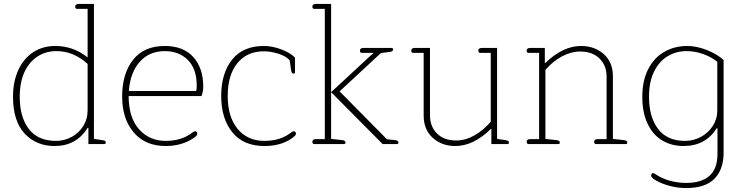

<svg xmlns="http://www.w3.org/2000/svg" viewBox="-20 -730 3755 973"><path d="M46 -240Q46 -317 73 -375.5Q100 -434 148.5 -465.5Q197 -497 260 -497Q352 -497 424 -439V-685H370Q366 -685 363.5 -688Q361 -691 361 -696Q361 -710 379 -710H456V-26L498 -20Q508 -18 512 -16Q516 -14 516 -8Q516 0 509 0H428V-82H424Q367 10 257 10Q164 10 105 -53Q46 -116 46 -240ZM424 -170V-406Q353 -471 266 -471Q214 -471 172 -445Q130 -419 105 -367Q80 -315 80 -239Q80 -137 126 -76.5Q172 -16 265 -16Q306 -16 343 -36Q380 -56 402 -91.5Q424 -127 424 -170Z M599 -241Q599 -356 654 -426.5Q709 -497 815 -497Q909 -497 959.5 -441Q1010 -385 1010 -291Q1010 -266 1001 -243H632Q632 -134 684.5 -75Q737 -16 820 -16Q902 -16 956 -59Q964 -65 969 -65Q974 -65 977 -61Q980 -57 980 -52Q980 -46 974 -40.5Q968 -35 956 -27Q897 10 820 10Q716 10 657.5 -59Q599 -128 599 -241ZM974 -269Q977 -278 977 -296Q977 -381 932 -426Q887 -471 815 -471Q737 -471 688.5 -417Q640 -363 633 -269Z M1101 -244Q1101 -358 1156 -427.5Q1211 -497 1317 -497Q1360 -497 1406 -479.5Q1452 -462 1475 -438V-364Q1475 -357 1467 -357Q1462 -357 1459.5 -361Q1457 -365 1455 -375L1448 -425Q1428 -446 1390 -458Q1352 -470 1317 -470Q1232 -470 1183 -410Q1134 -350 1134 -244Q1134 -137 1184.5 -76.5Q1235 -16 1320 -16Q1402 -16 1456 -59Q1464 -65 1469 -65Q1474 -65 1477 -61Q1480 -57 1480 -52Q1480 -43 1456 -27Q1401 10 1320 10Q1214 10 1157.5 -59.5Q1101 -129 1101 -244Z M1563 -11Q1563 -25 1581 -25H1626V-685H1572Q1568 -685 1565.5 -688Q1563 -691 1563 -696Q1563 -710 1581 -710H1658V-26L1714 -20Q1731 -18 1731 -8Q1731 0 1724 0H1572Q1568 0 1565.5 -3Q1563 -6 1563 -11ZM1658 -263 1873 -462H1813Q1809 -462 1806.5 -465Q1804 -468 1804 -473Q1804 -487 1822 -487H1965Q1972 -487 1972 -479Q1972 -469 1955 -467L1910 -461L1701 -267L1941 -24L1982 -20Q1999 -18 1999 -8Q1999 0 1992 0H1919Z M2127 -145V-462H2073Q2069 -462 2066.5 -465Q2064 -468 2064 -473Q2064 -487 2082 -487H2159V-146Q2159 -89 2194.5 -53.5Q2230 -18 2292 -18Q2339 -18 2384.5 -44Q2430 -70 2467 -113V-462H2413Q2409 -462 2406.5 -465Q2404 -468 2404 -473Q2404 -487 2422 -487H2499V-26L2541 -20Q2551 -18 2555 -16Q2559 -14 2559 -8Q2559 0 2552 0H2470V-76H2467Q2379 10 2287 10Q2219 10 2173 -31.5Q2127 -73 2127 -145Z M2649 -11Q2649 -25 2667 -25H2712V-462H2658Q2654 -462 2651.5 -465Q2649 -468 2649 -473Q2649 -487 2667 -487H2741V-411H2744Q2832 -497 2925 -497Q2993 -497 3039.5 -456Q3086 -415 3086 -344V-26L3142 -20Q3159 -18 3159 -8Q3159 0 3152 0H3000Q2996 0 2993.5 -3Q2991 -6 2991 -11Q2991 -25 3009 -25H3054V-343Q3054 -398 3018 -433.5Q2982 -469 2920 -469Q2874 -469 2827.5 -444Q2781 -419 2744 -376V-26L2800 -20Q2817 -18 2817 -8Q2817 0 2810 0H2658Q2654 0 2651.5 -3Q2649 -6 2649 -11Z M3307 186Q3294 179 3287 172.5Q3280 166 3280 159Q3280 153 3283 150Q3286 147 3290 147Q3293 147 3302 153Q3335 175 3375.5 186Q3416 197 3457 197Q3535 197 3575.5 161Q3616 125 3616 49V-80H3612Q3555 10 3444 10Q3385 10 3338 -17Q3291 -44 3263 -100.5Q3235 -157 3235 -240Q3235 -321 3264.5 -379Q3294 -437 3346 -467Q3398 -497 3463 -497Q3510 -497 3562 -476.5Q3614 -456 3647 -426V43Q3647 129 3600.5 176Q3554 223 3457 223Q3417 223 3377.5 213Q3338 203 3307 186ZM3615 -170V-417Q3582 -443 3541 -457Q3500 -471 3460 -471Q3407 -471 3364 -445.5Q3321 -420 3295 -368Q3269 -316 3269 -239Q3269 -137 3315 -76.5Q3361 -16 3452 -16Q3494 -16 3531.5 -36Q3569 -56 3592 -91.5Q3615 -127 3615 -170Z"/></svg>

Font: Maitree ExtraLight
Style: Regular
Weight: 275
Designer: CadsonDemak Team
Foundry: CadsonDemak
Version: Version 1.003